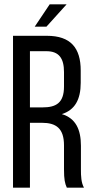

<svg xmlns="http://www.w3.org/2000/svg" viewBox="-20 -865 434 885"><path d="M209 -845 140 -742H194L287 -845ZM40 -700V0H118V-299H173C238 -299 275 -274 275 -195V-85C275 -38 279 -20 288 0H367C354 -24 353 -53 353 -84V-193C353 -268 329 -320 265 -339C325 -358 352 -406 352 -483V-540C352 -644 306 -700 196 -700ZM118 -370V-629H194C252 -629 275 -596 275 -533V-466C275 -390 238 -370 176 -370Z"/></svg>

Font: VL Bebas Neue Regular
Style: Regular
Weight: 400
Designer: Ryoichi Tsunekawa
Foundry: Ryoichi Tsunekawa
Version: Version 001.003